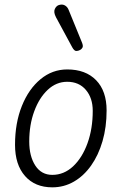

<svg xmlns="http://www.w3.org/2000/svg" viewBox="-20 -801 521 824"><path d="M204.5 3Q130 3 87.2 -45.8Q44.5 -94.5 44.5 -179.5Q44.5 -273 73.8 -346Q103 -419 153.8 -461Q204.5 -503 268.5 -503Q347.5 -503 392.5 -456.8Q437.5 -410.5 437.5 -327Q437.5 -255.5 420 -195.2Q402.5 -135 371 -90.5Q339.5 -46 297 -21.5Q254.5 3 204.5 3ZM204.5 -50.5Q254.5 -50.5 293.8 -87.2Q333 -124 355.5 -186.2Q378 -248.5 378 -325.5Q378 -380.5 348.5 -415.2Q319 -450 268.5 -450Q221.5 -450 184.8 -415.5Q148 -381 126.8 -323Q105.5 -265 105.5 -194Q105.5 -130.5 131.5 -90.5Q157.5 -50.5 204.5 -50.5ZM323.5 -586.5Q315.5 -582 307 -582.2Q298.5 -582.5 290 -598L220.5 -726.5Q209 -748.5 215.2 -762.2Q221.5 -776 233 -779.5Q248 -784 259 -777.5Q270 -771 275 -757.5L332 -618Q337.5 -604 334.2 -597.2Q331 -590.5 323.5 -586.5Z"/></svg>

Font: Edu AU VIC WA NT Pre
Style: Regular
Weight: 400
Designer: Tina and Corey Anderson, Eben Sorkin, Mirko Velimirovic
Foundry: Google for Education
Version: Version 1.001